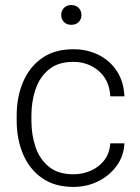

<svg xmlns="http://www.w3.org/2000/svg" viewBox="-20 -734 556 764"><path d="M272 -40.5Q308.6 -40.5 341.1 -54.7Q373.5 -68.8 394.8 -96.2Q416 -123.5 418.9 -163.6H475.1Q472.7 -113.3 444.3 -74.2Q416 -35.2 370.8 -12.7Q325.7 9.8 272 9.8Q197.8 9.8 147.5 -25.4Q97.2 -60.5 71.8 -120.4Q46.4 -180.2 46.4 -253.9V-274.4Q46.4 -348.6 72 -408.4Q97.7 -468.3 147.7 -503.2Q197.8 -538.1 271.5 -538.1Q328.1 -538.1 373.3 -515.1Q418.5 -492.2 445.6 -450.2Q472.7 -408.2 475.1 -350.6H418.9Q415.5 -414.6 373.3 -451.2Q331.1 -487.8 271.5 -487.8Q211.4 -487.8 174.8 -457.8Q138.2 -427.7 121.6 -379.2Q105 -330.6 105 -274.4V-253.9Q105 -197.8 121.3 -149.2Q137.7 -100.6 174.6 -70.6Q211.4 -40.5 272 -40.5ZM223.6 -674.3Q223.6 -690.9 234.4 -702.4Q245.1 -713.9 263.7 -713.9Q282.2 -713.9 293.2 -702.4Q304.2 -690.9 304.2 -674.3Q304.2 -657.7 293.2 -646.5Q282.2 -635.3 263.7 -635.3Q245.1 -635.3 234.4 -646.5Q223.6 -657.7 223.6 -674.3Z"/></svg>

Font: Vazirmatn UI ExtraLight
Style: Regular
Weight: 200
Designer: Saber Rastikerdar
Foundry: Saber Rastikerdar
Version: Version 33.003